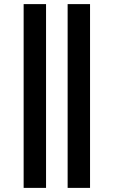

<svg xmlns="http://www.w3.org/2000/svg" viewBox="-20 -721 553 934"><path d="M95 -701H204V193H95ZM309 193V-701H418V193Z"/></svg>

Font: LT Superior Semi-bold
Style: Regular
Weight: 600
Designer: Daniel Lyons
Foundry: LyonsType
Version: Version 1.0